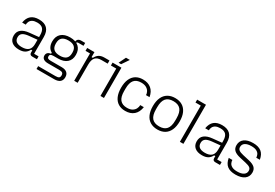

<svg xmlns="http://www.w3.org/2000/svg" viewBox="53 -1751 4208 2934"><g transform="rotate(30 2157.5 -284.5)"><path d="M228 10Q146 10 100 -28.5Q54 -67 54 -137Q54 -207 102 -246Q150 -285 242 -294L402 -310V-263L258 -249Q186 -242 152 -217.5Q118 -193 118 -146V-145Q118 -95 151 -70Q184 -45 249 -45Q326 -45 364 -80Q402 -115 402 -186V-277V-289V-341Q402 -418 370.5 -453.5Q339 -489 269 -489Q219 -489 188.5 -473Q158 -457 144.5 -430.5Q131 -404 131 -373H67Q81 -459 131.5 -501.5Q182 -544 270 -544Q366 -544 415 -494.5Q464 -445 464 -347V-51H543V0H460Q414 0 414 -46V-82H393Q369 -35 330 -12.5Q291 10 228 10Z M612 132V81H917Q959 81 976 68.5Q993 56 993 26Q993 -5 976 -17.5Q959 -30 917 -30H721Q669 -30 641 -50Q613 -70 613 -108Q613 -139 632.5 -158Q652 -177 689 -182V-201Q649 -223 629 -262Q609 -301 609 -355Q609 -446 664.5 -495Q720 -544 818 -544Q916 -544 971 -495Q1026 -446 1026 -355Q1026 -267 971 -219Q916 -171 818 -171H738Q703 -171 688 -161Q673 -151 673 -128Q673 -105 688 -95Q703 -85 738 -85H932Q993 -85 1025 -57.5Q1057 -30 1057 22Q1057 76 1023 104Q989 132 924 132ZM818 -222Q890 -222 926 -253.5Q962 -285 962 -352V-360Q962 -427 926 -458.5Q890 -490 818 -490Q746 -490 709.5 -458.5Q673 -427 673 -360V-352Q673 -285 709.5 -253.5Q746 -222 818 -222ZM913 -510Q913 -548 931.5 -566.5Q950 -585 988 -585H1057V-534H965Q930 -534 930 -492Z M1201 0V-483H1122V-534H1250V-446H1272Q1296 -493 1332 -515.5Q1368 -538 1424 -538H1513V-483H1403Q1330 -483 1296 -444.5Q1262 -406 1262 -321V0Z M1664 0V-483H1570V-534H1726V0ZM1650 -578 1710 -701H1778L1695 -578Z M2104 10Q2032 10 1980.5 -21.5Q1929 -53 1901.5 -115Q1874 -177 1874 -267Q1874 -358 1901.5 -419.5Q1929 -481 1980.5 -512.5Q2032 -544 2104 -544Q2194 -544 2250.5 -497Q2307 -450 2323 -359H2261Q2261 -389 2245 -419Q2229 -449 2194.5 -469Q2160 -489 2104 -489Q2022 -489 1981 -441Q1940 -393 1940 -289V-245Q1940 -142 1981 -93.5Q2022 -45 2104 -45Q2160 -45 2194.5 -65.5Q2229 -86 2245 -118Q2261 -150 2261 -183H2324Q2310 -89 2253 -39.5Q2196 10 2104 10Z M2672 10Q2598 10 2544.5 -22Q2491 -54 2463 -116Q2435 -178 2435 -267Q2435 -357 2463 -418.5Q2491 -480 2544.5 -512Q2598 -544 2672 -544Q2747 -544 2799.5 -512Q2852 -480 2880 -418.5Q2908 -357 2908 -267Q2908 -178 2880 -116Q2852 -54 2799.5 -22Q2747 10 2672 10ZM2672 -45Q2759 -45 2800.5 -94Q2842 -143 2842 -247V-287Q2842 -391 2800.5 -440Q2759 -489 2672 -489Q2584 -489 2542.5 -440Q2501 -391 2501 -287V-247Q2501 -143 2542.5 -94Q2584 -45 2672 -45Z M3066 0V-639H2972V-690H3128V0Z M3458 10Q3376 10 3330 -28.5Q3284 -67 3284 -137Q3284 -207 3332 -246Q3380 -285 3472 -294L3632 -310V-263L3488 -249Q3416 -242 3382 -217.5Q3348 -193 3348 -146V-145Q3348 -95 3381 -70Q3414 -45 3479 -45Q3556 -45 3594 -80Q3632 -115 3632 -186V-277V-289V-341Q3632 -418 3600.5 -453.5Q3569 -489 3499 -489Q3449 -489 3418.5 -473Q3388 -457 3374.5 -430.5Q3361 -404 3361 -373H3297Q3311 -459 3361.5 -501.5Q3412 -544 3500 -544Q3596 -544 3645 -494.5Q3694 -445 3694 -347V-51H3773V0H3690Q3644 0 3644 -46V-82H3623Q3599 -35 3560 -12.5Q3521 10 3458 10Z M4050 10Q3954 10 3902 -31Q3850 -72 3835 -161H3899Q3899 -133 3912 -106Q3925 -79 3958 -61.5Q3991 -44 4050 -44Q4120 -44 4159.5 -69.5Q4199 -95 4199 -141Q4199 -176 4175 -194.5Q4151 -213 4092 -226L3982 -251Q3908 -268 3874 -300.5Q3840 -333 3840 -388Q3840 -462 3894.5 -503Q3949 -544 4047 -544Q4141 -544 4193.5 -503Q4246 -462 4261 -373H4198Q4198 -401 4185 -428Q4172 -455 4139 -472.5Q4106 -490 4047 -490Q3979 -490 3940 -465Q3901 -440 3901 -393Q3901 -359 3925 -340Q3949 -321 4007 -308L4117 -283Q4192 -266 4226.5 -234.5Q4261 -203 4261 -147Q4261 -73 4206 -31.5Q4151 10 4050 10Z"/></g></svg>

Font: Mozilla Headline ExtraLight
Style: Regular
Weight: 200
Designer: Studio DRAMA
Foundry: Studio DRAMA
Version: Version 1.000